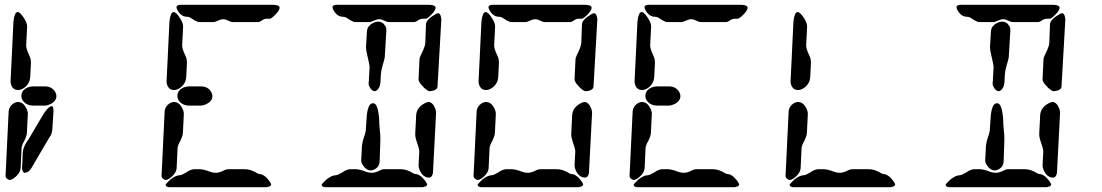

<svg xmlns="http://www.w3.org/2000/svg" viewBox="-20 -780 4590 800"><path d="M3 -45 16 -315Q18 -340 42 -352Q49 -355 55 -355Q77 -355 90 -328Q96 -316 96 -305L92 -225Q91 -210 76 -183Q71 -172 70 -165L66 -80Q64 -55 34 -35Q25 -30 21 -30Q6 -33 3 -45ZM24 -440 36 -690Q40 -728 53 -730Q64 -730 81 -703Q93 -684 93 -670L89 -590Q89 -576 102 -549Q109 -534 109 -520L106 -460Q104 -428 76 -411Q65 -405 55 -405Q32 -405 25 -431Q24 -435 24 -440ZM165 -340H119Q88 -340 73 -364Q69 -373 69 -380Q69 -404 96 -416Q107 -420 117 -420H167Q198 -420 211 -395Q215 -387 215 -380Q215 -357 187 -345Q176 -340 165 -340ZM72 -80 75 -145Q77 -168 93 -191Q96 -195 98 -198L163 -308Q165 -310 168 -315Q185 -337 196 -338Q202 -337 203 -318L198 -240Q198 -236 197 -233Q196 -230 195.5 -227Q195 -224 194 -221.5Q193 -219 192 -217Q191 -215 190 -213.5Q189 -212 188.5 -211Q188 -210 187 -209L186 -208L111 -80Q100 -61 83 -60Q73 -61 72 -80ZM194 -420Q188 -420 194 -420Z M730 -760H1120Q1144 -759 1145 -748Q1145 -734 1119 -711Q1110 -703 1105 -702H1090Q1081 -702 1067 -692Q1060 -688 1055 -688H950Q942 -688 926 -696Q918 -700 910 -700Q900 -700 878 -690Q873 -688 870 -688H810Q801 -688 780 -702Q769 -710 760 -710Q732 -710 717 -743Q715 -748 715 -750Q717 -759 730 -760ZM674 -440 686 -690Q690 -728 703 -730Q714 -730 731 -703Q743 -684 743 -670L739 -590Q739 -576 752 -549Q759 -534 759 -520L756 -460Q754 -428 726 -411Q715 -405 705 -405Q682 -405 675 -431Q674 -435 674 -440ZM653 -45 666 -315Q668 -340 692 -352Q699 -355 705 -355Q727 -355 740 -328Q746 -316 746 -305L742 -225Q741 -210 726 -183Q721 -172 720 -165L716 -80Q714 -55 684 -35Q675 -30 671 -30Q656 -33 653 -45ZM1090 0H685Q671 -1 670 -10Q670 -13 687 -29Q689 -31 690 -32Q713 -50 730 -50Q738 -50 763 -66Q778 -75 790 -75H810Q829 -75 856 -64Q868 -60 880 -60Q895 -60 915 -71Q923 -75 930 -75H1000Q1025 -75 1052 -58Q1057 -55 1060 -55Q1075 -55 1090 -40Q1109 -20 1110 -10Q1107 -2 1090 0ZM815 -340H769Q738 -340 723 -364Q719 -373 719 -380Q719 -404 746 -416Q757 -420 767 -420H817Q848 -420 861 -395Q865 -387 865 -380Q865 -357 837 -345Q826 -340 815 -340Z M1740 0H1335Q1321 -1 1320 -10Q1320 -13 1337 -29Q1339 -31 1340 -32Q1363 -50 1380 -50Q1388 -50 1413 -66Q1428 -75 1440 -75H1460Q1479 -75 1506 -64Q1518 -60 1530 -60Q1545 -60 1565 -71Q1573 -75 1580 -75H1650Q1675 -75 1702 -58Q1707 -55 1710 -55Q1725 -55 1740 -40Q1759 -20 1760 -10Q1757 -2 1740 0ZM1724 -90 1727 -150Q1727 -160 1715 -194Q1710 -209 1710 -220L1714 -300Q1716 -333 1752 -351Q1760 -355 1765 -355Q1782 -355 1793 -329Q1797 -319 1797 -310L1784 -60Q1781 -41 1768 -40Q1743 -40 1729 -70Q1724 -81 1724 -90ZM1724 -450 1728 -535Q1729 -542 1744 -573Q1751 -589 1752 -600L1755 -680Q1757 -699 1793 -720Q1801 -725 1805 -725Q1815 -725 1818 -706Q1819 -703 1819 -700L1803 -420Q1802 -405 1780 -401Q1775 -400 1771 -400Q1759 -400 1738 -424Q1724 -439 1724 -450ZM1380 -760H1770Q1794 -759 1795 -748Q1795 -734 1769 -711Q1760 -703 1755 -702H1740Q1731 -702 1717 -692Q1710 -688 1705 -688H1600Q1592 -688 1576 -696Q1568 -700 1560 -700Q1550 -700 1528 -690Q1523 -688 1520 -688H1460Q1451 -688 1430 -702Q1419 -710 1410 -710Q1382 -710 1367 -743Q1365 -748 1365 -750Q1367 -759 1380 -760ZM1525 -70Q1505 -70 1490 -95Q1485 -104 1485 -110L1488 -170Q1489 -188 1501 -222Q1505 -235 1505 -250L1507 -280Q1510 -343 1529 -349Q1532 -350 1535 -350Q1553 -350 1559 -294Q1560 -286 1560 -280Q1560 -268 1562 -244Q1565 -215 1565 -200L1562 -110Q1561 -83 1538 -73Q1531 -70 1525 -70ZM1542 -400Q1528 -400 1519 -420Q1516 -426 1516 -430L1520 -500Q1520 -510 1510 -551Q1505 -570 1505 -585L1509 -650Q1511 -675 1541 -687Q1549 -690 1555 -690Q1575 -690 1586 -671Q1590 -663 1590 -655L1583 -540Q1583 -537 1572 -499Q1568 -483 1567 -470L1565 -435Q1563 -413 1549 -403Q1545 -400 1542 -400Z M1953 -45 1966 -315Q1968 -340 1992 -352Q1999 -355 2005 -355Q2027 -355 2040 -328Q2046 -316 2046 -305L2042 -225Q2041 -210 2026 -183Q2021 -172 2020 -165L2016 -80Q2014 -55 1984 -35Q1975 -30 1971 -30Q1956 -33 1953 -45ZM2390 0H1985Q1971 -1 1970 -10Q1970 -13 1987 -29Q1989 -31 1990 -32Q2013 -50 2030 -50Q2038 -50 2063 -66Q2078 -75 2090 -75H2110Q2129 -75 2156 -64Q2168 -60 2180 -60Q2195 -60 2215 -71Q2223 -75 2230 -75H2300Q2325 -75 2352 -58Q2357 -55 2360 -55Q2375 -55 2390 -40Q2409 -20 2410 -10Q2407 -2 2390 0ZM2374 -90 2377 -150Q2377 -160 2365 -194Q2360 -209 2360 -220L2364 -300Q2366 -333 2402 -351Q2410 -355 2415 -355Q2432 -355 2443 -329Q2447 -319 2447 -310L2434 -60Q2431 -41 2418 -40Q2393 -40 2379 -70Q2374 -81 2374 -90ZM2374 -450 2378 -535Q2379 -542 2394 -573Q2401 -589 2402 -600L2405 -680Q2407 -699 2443 -720Q2451 -725 2455 -725Q2465 -725 2468 -706Q2469 -703 2469 -700L2453 -420Q2452 -405 2430 -401Q2425 -400 2421 -400Q2409 -400 2388 -424Q2374 -439 2374 -450ZM2030 -760H2420Q2444 -759 2445 -748Q2445 -734 2419 -711Q2410 -703 2405 -702H2390Q2381 -702 2367 -692Q2360 -688 2355 -688H2250Q2242 -688 2226 -696Q2218 -700 2210 -700Q2200 -700 2178 -690Q2173 -688 2170 -688H2110Q2101 -688 2080 -702Q2069 -710 2060 -710Q2032 -710 2017 -743Q2015 -748 2015 -750Q2017 -759 2030 -760ZM1974 -440 1986 -690Q1990 -728 2003 -730Q2014 -730 2031 -703Q2043 -684 2043 -670L2039 -590Q2039 -576 2052 -549Q2059 -534 2059 -520L2056 -460Q2054 -428 2026 -411Q2015 -405 2005 -405Q1982 -405 1975 -431Q1974 -435 1974 -440Z M2680 -760H3070Q3094 -759 3095 -748Q3095 -734 3069 -711Q3060 -703 3055 -702H3040Q3031 -702 3017 -692Q3010 -688 3005 -688H2900Q2892 -688 2876 -696Q2868 -700 2860 -700Q2850 -700 2828 -690Q2823 -688 2820 -688H2760Q2751 -688 2730 -702Q2719 -710 2710 -710Q2682 -710 2667 -743Q2665 -748 2665 -750Q2667 -759 2680 -760ZM2624 -440 2636 -690Q2640 -728 2653 -730Q2664 -730 2681 -703Q2693 -684 2693 -670L2689 -590Q2689 -576 2702 -549Q2709 -534 2709 -520L2706 -460Q2704 -428 2676 -411Q2665 -405 2655 -405Q2632 -405 2625 -431Q2624 -435 2624 -440ZM2603 -45 2616 -315Q2618 -340 2642 -352Q2649 -355 2655 -355Q2677 -355 2690 -328Q2696 -316 2696 -305L2692 -225Q2691 -210 2676 -183Q2671 -172 2670 -165L2666 -80Q2664 -55 2634 -35Q2625 -30 2621 -30Q2606 -33 2603 -45ZM3040 0H2635Q2621 -1 2620 -10Q2620 -13 2637 -29Q2639 -31 2640 -32Q2663 -50 2680 -50Q2688 -50 2713 -66Q2728 -75 2740 -75H2760Q2779 -75 2806 -64Q2818 -60 2830 -60Q2845 -60 2865 -71Q2873 -75 2880 -75H2950Q2975 -75 3002 -58Q3007 -55 3010 -55Q3025 -55 3040 -40Q3059 -20 3060 -10Q3057 -2 3040 0ZM2765 -340H2719Q2688 -340 2673 -364Q2669 -373 2669 -380Q2669 -404 2696 -416Q2707 -420 2717 -420H2767Q2798 -420 2811 -395Q2815 -387 2815 -380Q2815 -357 2787 -345Q2776 -340 2765 -340Z M3274 -440 3286 -690Q3290 -728 3303 -730Q3314 -730 3331 -703Q3343 -684 3343 -670L3339 -590Q3339 -576 3352 -549Q3359 -534 3359 -520L3356 -460Q3354 -428 3326 -411Q3315 -405 3305 -405Q3282 -405 3275 -431Q3274 -435 3274 -440ZM3253 -45 3266 -315Q3268 -340 3292 -352Q3299 -355 3305 -355Q3327 -355 3340 -328Q3346 -316 3346 -305L3342 -225Q3341 -210 3326 -183Q3321 -172 3320 -165L3316 -80Q3314 -55 3284 -35Q3275 -30 3271 -30Q3256 -33 3253 -45ZM3690 0H3285Q3271 -1 3270 -10Q3270 -13 3287 -29Q3289 -31 3290 -32Q3313 -50 3330 -50Q3338 -50 3363 -66Q3378 -75 3390 -75H3410Q3429 -75 3456 -64Q3468 -60 3480 -60Q3495 -60 3515 -71Q3523 -75 3530 -75H3600Q3625 -75 3652 -58Q3657 -55 3660 -55Q3675 -55 3690 -40Q3709 -20 3710 -10Q3707 -2 3690 0Z M4340 0H3935Q3921 -1 3920 -10Q3920 -13 3937 -29Q3939 -31 3940 -32Q3963 -50 3980 -50Q3988 -50 4013 -66Q4028 -75 4040 -75H4060Q4079 -75 4106 -64Q4118 -60 4130 -60Q4145 -60 4165 -71Q4173 -75 4180 -75H4250Q4275 -75 4302 -58Q4307 -55 4310 -55Q4325 -55 4340 -40Q4359 -20 4360 -10Q4357 -2 4340 0ZM4324 -90 4327 -150Q4327 -160 4315 -194Q4310 -209 4310 -220L4314 -300Q4316 -333 4352 -351Q4360 -355 4365 -355Q4382 -355 4393 -329Q4397 -319 4397 -310L4384 -60Q4381 -41 4368 -40Q4343 -40 4329 -70Q4324 -81 4324 -90ZM4324 -450 4328 -535Q4329 -542 4344 -573Q4351 -589 4352 -600L4355 -680Q4357 -699 4393 -720Q4401 -725 4405 -725Q4415 -725 4418 -706Q4419 -703 4419 -700L4403 -420Q4402 -405 4380 -401Q4375 -400 4371 -400Q4359 -400 4338 -424Q4324 -439 4324 -450ZM3980 -760H4370Q4394 -759 4395 -748Q4395 -734 4369 -711Q4360 -703 4355 -702H4340Q4331 -702 4317 -692Q4310 -688 4305 -688H4200Q4192 -688 4176 -696Q4168 -700 4160 -700Q4150 -700 4128 -690Q4123 -688 4120 -688H4060Q4051 -688 4030 -702Q4019 -710 4010 -710Q3982 -710 3967 -743Q3965 -748 3965 -750Q3967 -759 3980 -760ZM4125 -70Q4105 -70 4090 -95Q4085 -104 4085 -110L4088 -170Q4089 -188 4101 -222Q4105 -235 4105 -250L4107 -280Q4110 -343 4129 -349Q4132 -350 4135 -350Q4153 -350 4159 -294Q4160 -286 4160 -280Q4160 -268 4162 -244Q4165 -215 4165 -200L4162 -110Q4161 -83 4138 -73Q4131 -70 4125 -70ZM4142 -400Q4128 -400 4119 -420Q4116 -426 4116 -430L4120 -500Q4120 -510 4110 -551Q4105 -570 4105 -585L4109 -650Q4111 -675 4141 -687Q4149 -690 4155 -690Q4175 -690 4186 -671Q4190 -663 4190 -655L4183 -540Q4183 -537 4172 -499Q4168 -483 4167 -470L4165 -435Q4163 -413 4149 -403Q4145 -400 4142 -400Z"/></svg>

Font: Segment14
Style: Regular
Weight: 400
Monospace: yes
Designer: Paul Flo Williams
Foundry: His Deeds Are Dust
Version: Version 1.002